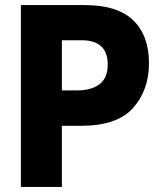

<svg xmlns="http://www.w3.org/2000/svg" viewBox="-20 -734 640 754"><path d="M223 0V-240H299Q440 -240 502.5 -310Q565 -380 565 -486Q565 -594 503.5 -654Q442 -714 313 -714H62V0ZM223 -576H300Q403 -576 403 -481Q403 -427 370.5 -403Q338 -379 284 -379H223Z"/></svg>

Font: Noto Sans Mono UI ExtraBold
Style: Regular
Weight: 800
Designer: Monotype Design team
Foundry: Monotype Imaging Inc.
Version: 1.000